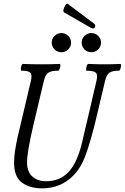

<svg xmlns="http://www.w3.org/2000/svg" viewBox="-20 -1018 683 1051"><path d="M210 13Q143 13 100 -18.5Q57 -50 57 -128Q57 -157 62 -190.5Q67 -224 76 -266L149 -575Q157 -608 146.5 -619.5Q136 -631 98 -631Q94 -631 94 -640.5Q94 -650 97.5 -659Q101 -668 105 -668Q131 -667 156 -666.5Q181 -666 206 -666Q231 -666 256 -666.5Q281 -667 306 -668Q311 -668 310.5 -659Q310 -650 306.5 -640.5Q303 -631 298 -631Q260 -631 244 -619.5Q228 -608 220 -575L163 -334Q145 -258 136.5 -207Q128 -156 128 -130Q128 -77 157.5 -51.5Q187 -26 230 -26Q288 -26 327 -52.5Q366 -79 390.5 -127.5Q415 -176 430 -241L508 -575Q516 -608 505 -619.5Q494 -631 455 -631Q451 -631 451.5 -640.5Q452 -650 455.5 -659Q459 -668 463 -668Q486 -667 507.5 -666.5Q529 -666 551 -666Q573 -666 594.5 -666.5Q616 -667 638 -668Q643 -668 642.5 -659Q642 -650 639 -640.5Q636 -631 631 -631Q594 -631 578.5 -619.5Q563 -608 555 -575L521 -431Q499 -334 479.5 -265.5Q460 -197 445 -159Q413 -77 352.5 -32Q292 13 210 13ZM316 -732Q294 -732 278.5 -747.5Q263 -763 263 -785Q263 -806 278.5 -821.5Q294 -837 316 -837Q338 -837 353.5 -821.5Q369 -806 369 -785Q369 -763 353.5 -747.5Q338 -732 316 -732ZM480 -732Q458 -732 442.5 -747.5Q427 -763 427 -785Q427 -806 442.5 -821.5Q458 -837 480 -837Q502 -837 517.5 -821.5Q533 -806 533 -785Q533 -763 517.5 -747.5Q502 -732 480 -732ZM477 -866 331 -950Q322 -957 332 -978Q343 -1003 352 -996L492 -891Q506 -881 500 -870Q494 -857 477 -866Z"/></svg>

Font: Junicode Two Beta Condensed
Style: Italic
Weight: 400
Width: 3
Italic angle: -9°
Version: Version 1.053; ttfautohint (v1.8.4)